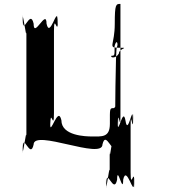

<svg xmlns="http://www.w3.org/2000/svg" viewBox="-20 -863 885 982"><path d="M451 -165C419 -165 294 -168 294 -248C276 -328 236 -159 236 -230C236 -310 238 -148 238 -228C238 -317 256 -187 256 -285V-705C256 -803 276 -669 276 -760C276 -840 273 -682 273 -762C273 -834 235 -662 218 -742C218 -822 152 -662 152 -742C134 -822 97 -673 97 -762C97 -842 95 -680 95 -760C95 -831 115 -643 115 -705V-161C115 -223 95 -35 95 -106C95 -186 97 -24 97 -104C97 -193 135 -44 152 -124C152 -204 504 -44 504 -124C522 -204 562 -51 562 -142C562 -222 560 -63 560 -143C560 -215 541 -24 541 -86V18C541 -44 522 145 522 74C522 -6 524 156 524 76C524 -14 562 136 579 56C579 -24 610 136 610 56C627 -24 665 147 665 76C665 -4 667 154 667 74C667 -17 648 116 648 18V-220C648 -312 661 -170 661 -257C661 -337 659 -179 659 -259C659 -333 634 -165 622 -245C609 -325 582 -159 582 -233C582 -313 584 -152 584 -232C584 -318 596 -179 596 -271V-843C573 -843 567 -842 567 -742C567 -633 531 -619 583 -619C652 -619 588 -618 588 -589C570 -560 542 -569 550 -578C567 -578 566 -578 566 -627C576 -666 586 -640 578 -622C570 -622 569 -204 569 -285C569 -347 577 -319 563 -310C540 -310 542 -310 542 -230C542 -159 501 -165 451 -165Z"/></svg>

Font: Hussar Przerywany
Style: Regular
Weight: 400
Foundry: Cannot Into Space Fonts
Version: Version 0.982